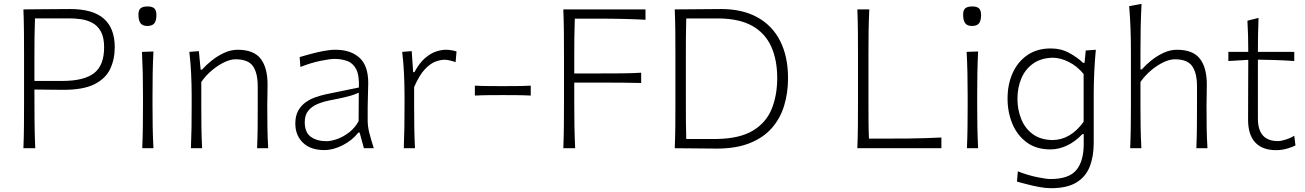

<svg xmlns="http://www.w3.org/2000/svg" viewBox="-20 -782 6887 1013"><path d="M103.5 0Q106 -62 106.4 -119.1Q106.9 -176.3 106.9 -243.7V-488.3Q106.9 -556.2 106.4 -613.3Q106 -670.4 103.5 -732.4Q147 -732.4 208.7 -733.4Q270.5 -734.4 349.1 -734.4Q470.2 -734.4 527.8 -683.6Q585.4 -632.8 585.4 -533.2Q585.4 -469.2 561.3 -418.2Q537.1 -367.2 478.3 -337.6Q419.4 -308.1 315.9 -308.1Q279.3 -308.1 236.1 -308.8Q192.9 -309.6 161.6 -309.6Q161.6 -228.5 162.1 -151.9Q162.6 -75.2 166 0ZM164.6 -685.1Q162.6 -635.3 162.1 -586.4Q161.6 -537.6 161.6 -481V-355H308.6Q423.3 -355 476.3 -396Q529.3 -437 529.3 -532.2Q529.3 -585.4 512 -616.2Q494.6 -647 466.8 -661.6Q439 -676.3 407 -680.7Q375 -685.1 345.7 -685.1Z M730.5 0Q732.9 -57.1 733.6 -110.1Q734.4 -163.1 734.4 -226.1V-277.3Q734.4 -342.3 733.2 -396.7Q731.9 -451.2 729 -508.3L789.6 -510.3Q786.6 -452.6 785.6 -397.7Q784.7 -342.8 784.7 -277.3V-226.1Q784.7 -163.1 785.6 -110.1Q786.6 -57.1 789.6 0ZM757.3 -645Q732.4 -645 721.4 -659.4Q710.4 -673.8 710.4 -705.6Q710.4 -728.5 721.9 -738.3Q733.4 -748 758.8 -748Q783.7 -748 794.4 -737.5Q805.2 -727.1 805.2 -702.1Q805.2 -672.9 794.2 -658.9Q783.2 -645 757.3 -645Z M987.3 0Q989.7 -57.1 990.5 -110.1Q991.2 -163.1 991.2 -226.1V-277.3Q991.2 -332.5 988.5 -391.6Q985.8 -450.7 979 -508.3L1029.3 -512.2L1038.6 -414.6H1045.9Q1064.9 -436.5 1095 -460.9Q1125 -485.4 1161.1 -502.4Q1197.3 -519.5 1233.9 -519.5Q1318.4 -519.5 1355 -472.4Q1391.6 -425.3 1391.6 -336.9Q1391.6 -304.2 1390.9 -275.9Q1390.1 -247.6 1390.1 -226.1Q1390.1 -163.1 1390.9 -110.1Q1391.6 -57.1 1395 0H1336.4Q1338.9 -57.1 1339.4 -109.9Q1339.8 -162.6 1339.8 -224.6V-326.2Q1339.8 -397 1314.5 -433.1Q1289.1 -469.2 1222.7 -469.2Q1195.8 -469.2 1162.8 -453.4Q1129.9 -437.5 1097.9 -410.6Q1065.9 -383.8 1042 -349.6V-224.6Q1042 -162.6 1042.7 -109.9Q1043.5 -57.1 1046.4 0Z M1691.4 9.8Q1618.2 9.8 1578.1 -29.3Q1538.1 -68.4 1538.1 -130.4Q1538.1 -170.9 1553.5 -198.2Q1568.8 -225.6 1593.3 -242.7Q1617.7 -259.8 1646 -269.5Q1674.3 -279.3 1700.2 -284.7L1873.5 -320.3Q1876 -385.3 1858.9 -417.5Q1841.8 -449.7 1811.5 -460.4Q1781.2 -471.2 1744.1 -471.2Q1722.2 -471.2 1672.1 -461.2Q1622.1 -451.2 1564.9 -428.7L1561 -481Q1584.5 -487.8 1617.4 -496.8Q1650.4 -505.9 1685.5 -512.7Q1720.7 -519.5 1750.5 -519.5Q1829.6 -519.5 1876.2 -477.8Q1922.9 -436 1922.9 -343.3Q1922.9 -320.8 1921.4 -286.1Q1919.9 -251.5 1919.9 -216.8V-146Q1919.9 -114.3 1929.2 -78.1Q1938.5 -42 1952.1 0H1899.9L1877.4 -82.5H1870.6Q1837.9 -41 1787.8 -15.6Q1737.8 9.8 1691.4 9.8ZM1702.1 -37.1Q1727.1 -37.1 1759.3 -48.6Q1791.5 -60.1 1822 -83.5Q1852.5 -106.9 1872.1 -142.6L1873 -293Q1863.8 -288.6 1848.4 -283Q1833 -277.3 1803.2 -270Q1773.4 -262.7 1719.7 -252.4Q1684.6 -245.6 1654.5 -232.9Q1624.5 -220.2 1606.2 -197.5Q1587.9 -174.8 1587.9 -137.7Q1587.9 -83 1620.1 -60.1Q1652.3 -37.1 1702.1 -37.1Z M2110.4 0Q2112.8 -57.1 2113.5 -110.1Q2114.3 -163.1 2114.3 -226.1V-277.3Q2114.3 -332.5 2111.6 -391.6Q2108.9 -450.7 2102.1 -508.3L2152.3 -512.2L2159.7 -401.4H2166.5Q2192.9 -450.2 2222.7 -475.6Q2252.4 -501 2281 -510.3Q2309.6 -519.5 2331.5 -519.5Q2347.2 -519.5 2361.3 -517.1Q2375.5 -514.6 2388.7 -510.7L2383.8 -454.1Q2369.1 -459.5 2353.5 -463.1Q2337.9 -466.8 2324.7 -466.8Q2306.2 -466.8 2279.5 -457.8Q2252.9 -448.7 2223.1 -418.2Q2193.4 -387.7 2165 -322.8V-224.6Q2165 -162.6 2165.8 -109.9Q2166.5 -57.1 2169.4 0Z M2485.4 -277.8V-330.1Q2525.9 -328.1 2563.2 -327.9Q2600.6 -327.6 2632.8 -327.6Q2665 -327.6 2702.6 -327.9Q2740.2 -328.1 2780.3 -330.1V-277.8Q2740.2 -279.8 2702.6 -280Q2665 -280.3 2632.8 -280.3Q2600.6 -280.3 2563.2 -280Q2525.9 -279.8 2485.4 -277.8Z M2952.1 0Q2954.6 -62 2955.1 -119.1Q2955.6 -176.3 2955.6 -243.7V-488.3Q2955.6 -556.2 2955.1 -613.3Q2954.6 -670.4 2952.1 -732.4H3385.7V-677.7Q3332.5 -680.7 3271.2 -682.1Q3210 -683.6 3127 -683.6H3012.7Q3010.7 -634.3 3010.3 -585.7Q3009.8 -537.1 3009.8 -481V-394.5H3135.3Q3208 -394.5 3260.7 -395Q3313.5 -395.5 3362.8 -398.4V-344.2Q3310.5 -345.7 3258.1 -345.9Q3205.6 -346.2 3134.3 -346.2H3009.8V-243.7Q3009.8 -176.3 3010.7 -119.1Q3011.7 -62 3014.6 0Z M3540 0Q3542.5 -62 3543 -119.1Q3543.5 -176.3 3543.5 -243.7V-488.3Q3543.5 -556.2 3543 -613.3Q3542.5 -670.4 3540 -732.4Q3612.3 -732.4 3668 -733.4Q3723.6 -734.4 3783.7 -734.4Q3897.5 -734.4 3976.6 -690.4Q4055.7 -646.5 4096.7 -564.7Q4137.7 -482.9 4137.7 -369.6Q4137.7 -292 4117.2 -224.6Q4096.7 -157.2 4052.2 -106.4Q4007.8 -55.7 3935.8 -26.9Q3863.8 2 3761.2 2Q3697.8 2 3648.7 1Q3599.6 0 3540 0ZM3600.6 -48.8H3762.2Q3882.8 -50.8 3952.4 -92.8Q4022 -134.8 4051.3 -206.8Q4080.6 -278.8 4080.6 -370.6Q4080.6 -465.8 4049.3 -535.6Q4018.1 -605.5 3950.9 -644.3Q3883.8 -683.1 3774.9 -684.6H3600.6Q3599.1 -635.3 3598.9 -586.7Q3598.6 -538.1 3598.6 -481.4V-250.5Q3598.6 -194.3 3598.9 -146.2Q3599.1 -98.1 3600.6 -48.8Z M4503.4 0Q4505.9 -62 4506.3 -119.1Q4506.8 -176.3 4506.8 -243.7V-488.3Q4506.8 -556.2 4506.3 -613.3Q4505.9 -670.4 4503.4 -732.4H4566.4Q4563.5 -670.4 4562.7 -613.3Q4562 -556.2 4562 -488.3V-251.5Q4562 -196.3 4562.3 -148.2Q4562.5 -100.1 4564.5 -50.8H4668.5Q4730 -50.8 4776.9 -51.3Q4823.7 -51.8 4864.3 -53.2Q4904.8 -54.7 4946.8 -56.6V0Z M5081.5 0Q5084 -57.1 5084.7 -110.1Q5085.4 -163.1 5085.4 -226.1V-277.3Q5085.4 -342.3 5084.2 -396.7Q5083 -451.2 5080.1 -508.3L5140.6 -510.3Q5137.7 -452.6 5136.7 -397.7Q5135.7 -342.8 5135.7 -277.3V-226.1Q5135.7 -163.1 5136.7 -110.1Q5137.7 -57.1 5140.6 0ZM5108.4 -645Q5083.5 -645 5072.5 -659.4Q5061.5 -673.8 5061.5 -705.6Q5061.5 -728.5 5073 -738.3Q5084.5 -748 5109.9 -748Q5134.8 -748 5145.5 -737.5Q5156.2 -727.1 5156.2 -702.1Q5156.2 -672.9 5145.3 -658.9Q5134.3 -645 5108.4 -645Z M5524.9 210.9Q5497.6 210.9 5464.1 204.8Q5430.7 198.7 5399.2 190.4Q5367.7 182.1 5345.7 176.3L5350.1 122.1Q5404.3 143.1 5452.6 152.8Q5501 162.6 5522 162.6Q5619.1 162.6 5658.4 115.7Q5697.8 68.8 5697.8 -23.9V-74.2H5690.4Q5653.3 -34.7 5609.6 -14.2Q5565.9 6.3 5522.5 6.3Q5447.3 6.3 5397 -30.8Q5346.7 -67.9 5321.3 -128.9Q5295.9 -189.9 5295.9 -261.7Q5295.9 -337.4 5323 -397.2Q5350.1 -457 5401.1 -491.7Q5452.1 -526.4 5523.9 -526.4Q5578.1 -526.4 5621.3 -502.7Q5664.6 -479 5694.8 -450.2H5702.1L5708.5 -515.6L5761.7 -519.5Q5755.9 -460 5753.2 -399.2Q5750.5 -338.4 5750.5 -281.2V-27.3Q5750.5 44.4 5729 98.1Q5707.5 151.9 5658.2 181.4Q5608.9 210.9 5524.9 210.9ZM5532.7 -43Q5628.4 -43.9 5697.3 -139.6V-391.6Q5662.6 -433.6 5618.9 -455.3Q5575.2 -477.1 5534.7 -477.5Q5472.2 -476.1 5430.7 -446.5Q5389.2 -417 5368.7 -368.4Q5348.1 -319.8 5348.1 -260.7Q5348.1 -204.1 5367.7 -154.8Q5387.2 -105.5 5428 -75Q5468.8 -44.4 5532.7 -43Z M5942.9 0Q5945.3 -57.1 5946 -110.1Q5946.8 -163.1 5946.8 -226.1V-507.8Q5946.8 -573.2 5944.6 -633.3Q5942.4 -693.4 5937.5 -749.5L6002.9 -761.7Q5999.5 -698.7 5998.3 -636.5Q5997.1 -574.2 5997.1 -507.8V-416H6004.4Q6022.9 -437.5 6052.5 -461.7Q6082 -485.8 6117.7 -502.7Q6153.3 -519.5 6189.5 -519.5Q6273.9 -519.5 6310.5 -472.4Q6347.2 -425.3 6347.2 -336.9Q6347.2 -304.2 6346.4 -275.9Q6345.7 -247.6 6345.7 -226.1Q6345.7 -163.1 6346.4 -110.1Q6347.2 -57.1 6350.6 0H6292Q6294.4 -57.1 6294.9 -109.9Q6295.4 -162.6 6295.4 -224.6V-326.2Q6295.4 -397 6270 -433.1Q6244.6 -469.2 6178.2 -469.2Q6151.4 -469.2 6118.2 -453.4Q6085 -437.5 6053 -410.6Q6021 -383.8 5997.1 -349.6V-224.6Q5997.1 -162.6 5998 -109.9Q5999 -57.1 6002 0Z M6713.4 10.3Q6641.1 10.3 6603 -30Q6564.9 -70.3 6564.9 -150.4Q6564.9 -241.7 6565.4 -324.5Q6565.9 -407.2 6565.9 -466.3L6460.9 -460V-508.3H6565.9Q6565.9 -551.8 6564.9 -591.1Q6564 -630.4 6561.5 -672.9L6620.1 -687.5Q6618.2 -636.7 6617.4 -597.2Q6616.7 -557.6 6616.7 -508.3H6808.6V-460Q6761.2 -463.4 6712.4 -465.1Q6663.6 -466.8 6616.7 -467.3V-156.7Q6616.7 -37.6 6722.2 -37.6Q6738.8 -37.6 6764.2 -45.7Q6789.6 -53.7 6808.6 -65.9L6814.9 -14.6Q6800.8 -6.8 6771.7 1.7Q6742.7 10.3 6713.4 10.3Z"/></svg>

Font: Pinar-FD Light
Style: Regular
Weight: 300
Designer: Amin Abedi
Version: Version 2.000